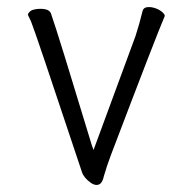

<svg xmlns="http://www.w3.org/2000/svg" viewBox="-20 -506 540 544"><path d="M254 18Q245 18 236 11Q217 -3 212 -19Q79 -419 68 -445L59 -464Q60 -471 70 -477Q81 -481 95 -481Q121 -481 125 -466Q145 -409 240 -95L245 -81L364 -404Q375 -438 384 -475Q387 -486 401.5 -486Q416 -486 431 -478Q446 -469 447 -461Q424 -408 294 -66Q283 -37 274 -6Q269 18 254 18Z"/></svg>

Font: Moon Stars Kai HW Light
Style: Regular
Weight: 300
Designer: GuiWonder
Version: Version 1.101